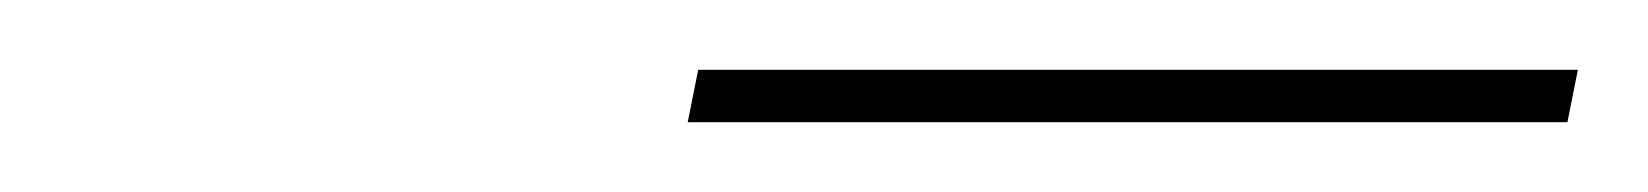

<svg xmlns="http://www.w3.org/2000/svg" viewBox="-20 -726 472 55"><path d="M177 -691 180 -706H432L429 -691Z"/></svg>

Font: Exo Thin Thin
Style: Italic
Weight: 250
Italic angle: -9°
Version: Version 2.000